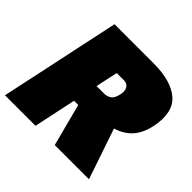

<svg xmlns="http://www.w3.org/2000/svg" viewBox="-182 -892 1072 1072"><g transform="rotate(45 353.5 -356.5)"><path d="M-8 0Q4 -56 15 -107.8Q26 -159.5 41 -229L93 -474Q108 -545.5 119.8 -599.8Q131.5 -654 144 -713H452Q592.5 -713 659.8 -654Q727 -595 700 -465Q685.5 -398 649.8 -357.8Q614 -317.5 553.5 -299L583.5 -211Q595 -177.5 608 -139Q621 -100.5 633.5 -64Q646 -27.5 655 0H385Q375 -38.5 366 -73Q357 -107.5 348 -141.5L319.5 -251H286.5L282 -230.5Q267 -159.5 256 -108Q245 -56.5 233 0ZM402 -529H345.5Q340.5 -507 335.5 -483.5Q330.5 -460 325 -434L317.5 -398H377Q399.5 -398 417.8 -410Q436 -422 444 -460Q451 -491.5 439.2 -510.2Q427.5 -529 402 -529Z"/></g></svg>

Font: Commissioner Black
Style: Italic
Weight: 900
Italic angle: -12°
Designer: Kostas Bartsokas
Foundry: Kostas Bartsokas
Version: Version 1.000; ttfautohint (v1.8.3)